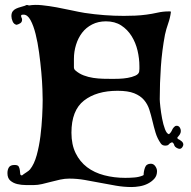

<svg xmlns="http://www.w3.org/2000/svg" viewBox="-20 -743 769 774"><path d="M709 -215Q709 -207 704.5 -200.5Q700 -194 695 -189L696 -184L697 -183Q704 -180 711.5 -174Q719 -168 719 -160Q719 -155 714.5 -149Q710 -143 704 -143Q699 -143 692 -147Q685 -151 683 -156Q681 -165 675 -169H672Q664 -166 660.5 -161Q657 -156 646 -156Q634 -156 628 -165Q614 -185 607 -208.5Q600 -232 594.5 -255.5Q589 -279 582 -301Q575 -323 560.5 -340Q546 -357 521 -367Q496 -377 454 -377Q369 -377 318.5 -337.5Q268 -298 268 -208Q268 -160 285 -125.5Q302 -91 331 -69Q360 -47 400 -36.5Q440 -26 485 -26Q502 -26 521.5 -27.5Q541 -29 557 -36L559 -38Q559 -52 564.5 -67.5Q570 -83 588 -83Q599 -83 606 -73Q613 -63 613 -53Q613 -35 602.5 -23Q592 -11 576.5 -3Q561 5 543 8Q525 11 511 11Q479 11 447.5 5.5Q416 0 384.5 -6Q353 -12 322 -17.5Q291 -23 259 -23Q241 -23 222.5 -19Q204 -15 185.5 -10Q167 -5 149.5 -1Q132 3 117 3Q103 3 84.5 3Q66 3 49.5 -1Q33 -5 21.5 -15Q10 -25 10 -45Q10 -59 16 -68.5Q22 -78 39 -78Q52 -78 55.5 -71.5Q59 -65 60 -57Q61 -49 61.5 -42.5Q62 -36 68 -36H69Q75 -41 86 -48Q97 -55 101 -60Q118 -81 128 -117.5Q138 -154 143 -194.5Q148 -235 150 -274Q152 -313 152 -340Q152 -353 151 -383.5Q150 -414 146.5 -452.5Q143 -491 137.5 -531.5Q132 -572 123.5 -606Q115 -640 103 -662Q91 -684 75 -684Q72 -684 68.5 -683.5Q65 -683 65 -679Q65 -675 67 -671.5Q69 -668 69 -664Q69 -654 62 -649.5Q55 -645 47 -643Q36 -645 31 -656.5Q26 -668 26 -678Q26 -690 31 -697Q36 -704 44.5 -708Q53 -712 62.5 -714.5Q72 -717 81 -720Q83 -721 84.5 -722Q86 -723 88 -723Q91 -723 97 -721Q120 -725 149 -722Q178 -719 208 -713.5Q238 -708 267.5 -701.5Q297 -695 321 -691Q401 -679 479 -679Q502 -679 525 -680Q548 -681 570 -684Q593 -687 615 -692Q637 -697 660 -697H667L669 -695Q666 -671 658 -648.5Q650 -626 645 -603Q633 -539 628.5 -473.5Q624 -408 624 -343Q624 -334 626.5 -311.5Q629 -289 633.5 -265Q638 -241 645 -222.5Q652 -204 661 -202Q669 -208 673.5 -218.5Q678 -229 687 -235Q688 -235 689 -235.5Q690 -236 692 -236Q700 -236 704.5 -229.5Q709 -223 709 -215ZM278 -472Q278 -464 284 -459Q299 -446 317.5 -439Q336 -432 356 -429Q376 -426 396.5 -425.5Q417 -425 435 -425Q443 -425 460 -425.5Q477 -426 494.5 -429Q512 -432 525.5 -438Q539 -444 541 -454Q542 -459 542 -465Q542 -471 542 -476Q542 -507 534.5 -539Q527 -571 510.5 -597.5Q494 -624 468.5 -640.5Q443 -657 407 -657Q376 -657 351.5 -644.5Q327 -632 311 -611Q295 -590 286.5 -562.5Q278 -535 278 -506Z"/></svg>

Font: Hoc Opus
Style: Regular
Weight: 400
Version: Version 1.001